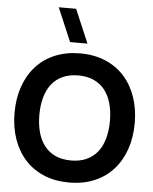

<svg xmlns="http://www.w3.org/2000/svg" viewBox="-64 -1043 886 1111"><g transform="rotate(5 379.0 -487.5)"><path d="M231.5 -990H332.5L415.5 -795H314.5ZM379 15Q298 15 233.2 -12Q168.5 -39 123.5 -88.5Q78.5 -138 54.2 -207Q30 -276 30 -360Q30 -444 54.2 -513Q78.5 -582 123.5 -631.5Q168.5 -681 233.2 -708Q298 -735 379 -735Q460 -735 524.8 -708Q589.5 -681 634.5 -631.5Q679.5 -582 703.8 -513Q728 -444 728 -360Q728 -276 703.8 -207Q679.5 -138 634.5 -88.5Q589.5 -39 524.8 -12Q460 15 379 15ZM379 -113Q430.5 -113 469 -130.5Q507.5 -148 533 -180.2Q558.5 -212.5 571.2 -258.2Q584 -304 584 -360Q584 -416.5 571.2 -462Q558.5 -507.5 533 -539.8Q507.5 -572 469 -589.5Q430.5 -607 379 -607Q327.5 -607 289 -589.5Q250.5 -572 225 -539.8Q199.5 -507.5 186.8 -462Q174 -416.5 174 -360Q174 -304 186.8 -258.2Q199.5 -212.5 225 -180.2Q250.5 -148 289 -130.5Q327.5 -113 379 -113Z"/></g></svg>

Font: Vela Sans ExtBd
Style: Regular
Weight: 800
Designer: Principal design: Mikhail Sharanda - project Manrope.
Design modification: Ravid Balaliev
Foundry: Mikhail Sharanda
Version: Version 1.001